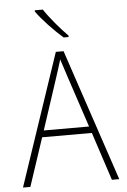

<svg xmlns="http://www.w3.org/2000/svg" viewBox="-62 -994 687 1039"><g transform="rotate(-5 281.5 -475.0)"><path d="M310 -790H337V-798C296 -839 240 -905 211 -950H167V-943C199 -898 261 -832 310 -790ZM20 0H60L147 -262H417L503 0H543L303 -716H261ZM252 -581C261 -609 272 -642 281 -673C291 -641 303 -608 311 -581L405 -298H159Z"/></g></svg>

Font: Noto Sans Mono SemiCondensed ExtraLight
Style: Regular
Weight: 200
Width: 4
Designer: Monotype Design Team
Foundry: Monotype Imaging Inc.
Version: Version 2.014